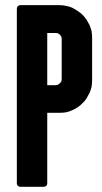

<svg xmlns="http://www.w3.org/2000/svg" viewBox="-20 -720 395 740"><path d="M58.6 -700.2Q58.6 -700.2 58.6 -700.2Q58.6 -700.2 58.6 -700.2Q52.7 -700.2 48.8 -696.3Q44.9 -692.4 44.9 -685.5Q44.9 -685.5 44.9 -647.5Q44.9 -608.4 44.9 -546.9Q44.9 -514.6 44.9 -476.6Q44.9 -439.5 44.9 -400.4Q44.9 -352.5 44.9 -303.7Q44.9 -254.9 44.9 -210Q44.9 -127.9 44.9 -70.3Q44.9 -13.7 44.9 -13.7Q44.9 -13.7 44.9 -13.7Q44.9 -13.7 44.9 -13.7Q44.9 -6.8 48.8 -3.9Q52.7 0 58.6 0Q58.6 0 103.5 0Q148.4 0 148.4 0Q148.4 0 148.4 0Q148.4 0 148.4 0Q154.3 0 158.2 -3.9Q162.1 -6.8 162.1 -13.7Q162.1 -13.7 162.1 -48.8Q162.1 -84 162.1 -128.9Q162.1 -184.6 162.1 -234.4Q162.1 -285.2 162.1 -285.2Q162.1 -285.2 185.5 -285.2Q209 -285.2 209 -285.2Q209 -285.2 209 -285.2Q209 -285.2 209 -285.2Q221.7 -285.2 234.4 -287.1Q247.1 -290 257.8 -294.9Q269.5 -299.8 279.3 -306.6Q290 -313.5 297.9 -322.3Q306.6 -330.1 313.5 -340.8Q319.3 -350.6 325.2 -362.3Q330.1 -373 333 -385.7Q335 -398.4 335 -411.1Q335 -411.1 335 -431.6Q335 -453.1 335 -480.5Q335 -513.7 335 -543.9Q335 -574.2 335 -574.2Q335 -574.2 335 -574.2Q335 -574.2 335 -574.2Q335 -586.9 333 -599.6Q330.1 -611.3 325.2 -623Q319.3 -633.8 313.5 -644.5Q306.6 -654.3 297.9 -663.1Q290 -670.9 279.3 -677.7Q269.5 -684.6 257.8 -690.4Q247.1 -695.3 234.4 -697.3Q221.7 -700.2 209 -700.2Q209 -700.2 189.5 -700.2Q169.9 -700.2 145.5 -700.2Q114.3 -700.2 86.9 -700.2Q58.6 -700.2 58.6 -700.2ZM217.8 -416Q217.8 -416 217.8 -416Q217.8 -416 217.8 -416Q217.8 -411.1 216.8 -407.2Q214.8 -402.3 210.9 -399.4Q207 -395.5 203.1 -393.6Q199.2 -391.6 194.3 -391.6Q194.3 -391.6 177.7 -391.6Q162.1 -391.6 162.1 -391.6Q162.1 -391.6 162.1 -418Q162.1 -444.3 162.1 -477.5Q162.1 -518.6 162.1 -555.7Q162.1 -592.8 162.1 -592.8Q162.1 -592.8 177.7 -592.8Q194.3 -592.8 194.3 -592.8Q194.3 -592.8 194.3 -592.8Q194.3 -592.8 194.3 -592.8Q199.2 -592.8 203.1 -591.8Q207 -589.8 210.9 -585.9Q214.8 -582 216.8 -578.1Q217.8 -574.2 217.8 -569.3Q217.8 -569.3 217.8 -549.8Q217.8 -529.3 217.8 -503.9Q217.8 -472.7 217.8 -444.3Q217.8 -416 217.8 -416Z"/></svg>

Font: Franchise Goodkids
Style: Regular
Weight: 500
Designer: ""
Version: ""